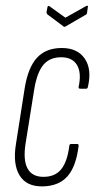

<svg xmlns="http://www.w3.org/2000/svg" viewBox="-20 -658 348 684"><path d="M132 6Q74 7 49.5 -33.5Q25 -74 37 -146L68 -344Q80 -418 112 -452.5Q144 -487 200 -487Q256 -487 282 -449Q308 -411 293 -348Q292 -342 287 -342H266Q259 -342 260 -348Q271 -398 254.5 -426Q238 -454 198 -454Q157 -454 134.5 -427Q112 -400 102 -340L71 -146Q62 -88 78 -58Q94 -28 135 -28Q176 -28 198 -55Q220 -82 227 -139Q228 -145 233 -145H255Q261 -145 260 -138Q251 -64 220 -29.5Q189 5 132 6ZM286 -636Q290 -638 292 -637.5Q294 -637 293 -633L290 -612Q289 -608 288 -607Q287 -606 283 -604L214 -564Q209 -561 206 -564L150 -606Q145 -610 146 -616L149 -632Q150 -639 156 -636L213 -595Z"/></svg>

Font: Sofia Sans Extra Condensed ExtraLight
Style: Italic
Weight: 250
Italic angle: -9°
Version: Version 4.100